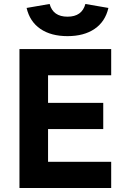

<svg xmlns="http://www.w3.org/2000/svg" viewBox="-20 -947 628 967"><path d="M78 -700H540V-568H222V-429H500V-297H222V-132H540V0H78ZM320 -765Q237 -765 183.5 -801.5Q130 -838 114 -907L230 -927Q247 -863 320 -863Q393 -863 410 -927L526 -907Q510 -838 456.5 -801.5Q403 -765 320 -765Z"/></svg>

Font: NT Somic Bold
Style: Regular
Weight: 700
Designer: Ravid Balaliev — lead type designer, mastering
Michael Voronin — secret advisor, marketing
Ivan Kovalenko — best boy
Foundry: NT Type
Version: Version 0.7